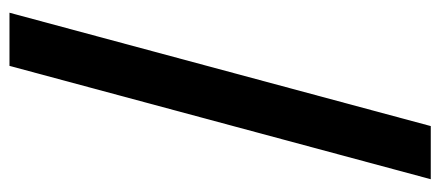

<svg xmlns="http://www.w3.org/2000/svg" viewBox="-277 -525 911 397"><g transform="rotate(90 178.5 -326.5)"><path d="M350.6 -761.7 116.2 109.4H6.3L240.7 -761.7Z"/></g></svg>

Font: Inter 28pt SemiBold
Style: Regular
Weight: 600
Designer: Rasmus Andersson
Foundry: rsms
Version: Version 4.001;git-66647c0bb